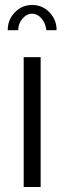

<svg xmlns="http://www.w3.org/2000/svg" viewBox="-20 -750 258 770"><path d="M75 0V-521H143V0ZM109 -695Q87 -695 70 -675Q53 -655 53 -629H11Q11 -671 39.5 -700.5Q68 -730 109 -730Q150 -730 178.5 -700.5Q207 -671 207 -629H166Q163 -657 146.5 -676Q130 -695 109 -695Z"/></svg>

Font: Raleway Thin
Style: Regular
Weight: 400
Version: Version 4.026